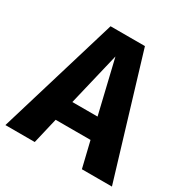

<svg xmlns="http://www.w3.org/2000/svg" viewBox="-172 -828 935 963"><g transform="rotate(30 295.5 -346.5)"><path d="M394 -149H192L157 0H-13L196 -693H395L604 0H430ZM366 -268 293 -574 220 -268Z"/></g></svg>

Font: Statis Sans
Style: Bold
Weight: 700
Designer: bBox Type GmbH
Foundry: bBox Type GmbH
Version: Version 1.000